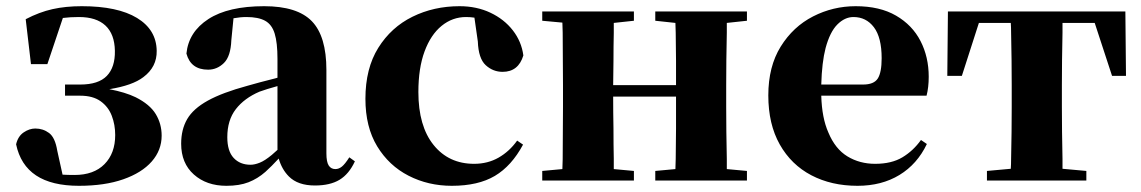

<svg xmlns="http://www.w3.org/2000/svg" viewBox="-20 -583 3683 620"><path d="M235 17Q147 17 96.5 -16.5Q46 -50 32 -117Q38 -143 56.5 -155.5Q75 -168 94 -168Q119 -168 138.5 -153.5Q158 -139 165 -96L182 -19Q198 -18 221 -18Q283 -18 317.5 -53Q352 -88 352 -147Q352 -180 341 -209Q330 -238 305 -256Q280 -274 239 -274H190V-310H239Q298 -310 325 -338Q352 -366 351 -419Q350 -473 320.5 -500.5Q291 -528 235 -528Q206 -528 183 -525L133 -376H80L63 -521Q107 -544 149.5 -553.5Q192 -563 244 -563Q360 -563 422.5 -525Q485 -487 486 -419Q487 -367 443 -334Q408 -307 333 -295Q385 -285 418 -269Q464 -246 483 -214.5Q502 -183 502 -145Q502 -98 470 -61.5Q438 -25 378 -4Q318 17 235 17ZM125 -508Q121 -506 116 -504Z M711 17Q647 17 606 -19.5Q565 -56 565 -119Q565 -165 584.5 -198.5Q604 -232 651 -258Q698 -284 779 -306Q817 -317 869 -330Q872 -331 876 -332V-393Q876 -445 867 -474.5Q858 -504 836 -516Q814 -528 776 -528Q756 -528 734 -524L727 -453Q725 -401 703 -379.5Q681 -358 652 -358Q596 -358 582 -410Q589 -480 653 -521.5Q717 -563 833 -563Q940 -563 987 -514.5Q1034 -466 1034 -357V-88Q1034 -60 1041.5 -48.5Q1049 -37 1063 -37Q1074 -37 1084 -45Q1094 -53 1108 -75L1126 -62Q1107 -21 1076.5 -2.5Q1046 16 997 16Q942 16 913 -13Q890 -36 880 -71Q857 -46 837 -28Q812 -6 782.5 5.5Q753 17 711 17ZM876 -305Q840 -295 818 -287Q769 -266 741.5 -230.5Q714 -195 714 -140Q714 -95 734.5 -73Q755 -51 789 -51Q802 -51 818.5 -57.5Q835 -64 858 -83Q866 -90 876 -99ZM674 -509Q668 -507 662 -505Z M1439 17Q1363 17 1299.5 -15.5Q1236 -48 1198 -110.5Q1160 -173 1160 -264Q1160 -362 1201.5 -428.5Q1243 -495 1312 -529Q1381 -563 1464 -563Q1519 -563 1563.5 -542Q1608 -521 1636 -485Q1664 -449 1670 -404Q1654 -351 1603 -351Q1572 -351 1548.5 -372.5Q1525 -394 1523 -449L1512 -526Q1499 -528 1485 -528Q1441 -528 1406 -499.5Q1371 -471 1351 -417Q1331 -363 1331 -286Q1331 -176 1380 -115Q1429 -54 1511 -54Q1555 -54 1590 -74Q1625 -94 1650 -129L1669 -116Q1632 -47 1578 -15Q1524 17 1439 17Z M1731 0V-31L1796 -37Q1796 -51 1797 -69Q1797 -111 1797.5 -157Q1798 -203 1798 -238V-308Q1798 -343 1797.5 -389Q1797 -435 1797 -478Q1796 -495 1796 -510L1731 -516V-546H2027V-516L1962 -509Q1962 -495 1962 -477Q1961 -434 1961 -386Q1960 -344 1960 -308H2163Q2163 -344 2163 -386Q2162 -434 2162 -477Q2161 -495 2161 -509L2096 -516V-546H2392V-516L2327 -509Q2327 -495 2327 -478Q2326 -435 2325.5 -389Q2325 -343 2325 -308V-238Q2325 -203 2325.5 -157Q2326 -111 2327 -69Q2327 -51 2327 -37L2392 -31V0H2096V-31L2161 -37Q2161 -52 2162 -70Q2162 -114 2163 -168Q2163 -220 2163 -271H1960Q1960 -220 1961 -168Q1961 -114 1962 -70Q1962 -52 1962 -37L2027 -31V0Z M2749 17Q2665 17 2600 -17Q2535 -51 2498 -116.5Q2461 -182 2461 -275Q2461 -368 2501 -432.5Q2541 -497 2605.5 -530Q2670 -563 2743 -563Q2821 -563 2873.5 -532.5Q2926 -502 2952.5 -450.5Q2979 -399 2979 -335Q2979 -301 2972 -274H2632Q2634 -202 2655 -155Q2677 -102 2716.5 -78Q2756 -54 2806 -54Q2859 -54 2894 -75Q2929 -96 2954 -131L2973 -118Q2942 -53 2884.5 -18Q2827 17 2749 17ZM2632 -310H2767Q2802 -310 2814.5 -329.5Q2827 -349 2827 -395Q2827 -462 2802 -495Q2777 -528 2736 -528Q2708 -528 2684 -504Q2660 -480 2646 -428Q2634 -382 2632 -310Z M3039 -338 3041 -546H3614L3616 -338H3571L3515 -509H3411Q3411 -495 3411 -478Q3410 -435 3409.5 -389Q3409 -343 3409 -308V-238Q3409 -203 3409.5 -157Q3410 -111 3411 -69Q3411 -52 3411 -38L3488 -31V0H3167V-31L3244 -38Q3245 -52 3245 -69Q3246 -111 3246.5 -157Q3247 -203 3247 -238V-308Q3247 -343 3246.5 -389Q3246 -435 3245 -478Q3245 -495 3244 -509H3141L3086 -338Z"/></svg>

Font: Early Summer Mincho Heavy
Style: Regular
Weight: 900
Designer: GuiWonder
Version: Version 1.002